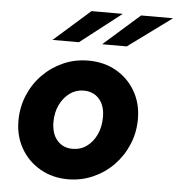

<svg xmlns="http://www.w3.org/2000/svg" viewBox="-53 -796 794 856"><g transform="rotate(5 343.5 -368.0)"><path d="M282 10Q213 10 158 -21.5Q103 -53 71.5 -107.5Q40 -162 40 -231Q40 -292 62.5 -345.5Q85 -399 124.5 -439Q164 -479 216 -502Q268 -525 328 -525Q398 -525 452.5 -494Q507 -463 538.5 -408.5Q570 -354 570 -284Q570 -224 547.5 -170.5Q525 -117 485.5 -76.5Q446 -36 393.5 -13Q341 10 282 10ZM291 -127Q327 -127 354.5 -147Q382 -167 398 -201.5Q414 -236 414 -280Q414 -331 388 -360.5Q362 -390 318 -390Q284 -390 256.5 -370Q229 -350 212.5 -316Q196 -282 196 -239Q196 -187 222 -157Q248 -127 291 -127ZM322 -746H462L278 -603H160ZM544 -746H687L492 -603H382Z"/></g></svg>

Font: Red Hat Text VF
Style: Italic
Weight: 300
Italic angle: -12°
Designer: Pentagram, MCKL
Foundry: Pentagram, MCKL
Version: Version 1.023